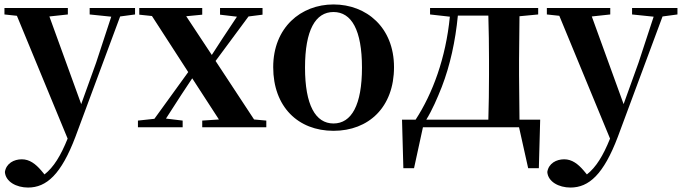

<svg xmlns="http://www.w3.org/2000/svg" viewBox="-27 -572 3067 863"><path d="M376 -507 473 -497 405 -290 338 -104 195 -498 278 -507V-536H-7V-507L49 -501L277 51C246 128 214 180 173 212L158 194C133 165 106 144 71 144C36 144 1 162 -5 201C-2 245 47 271 99 271C182 271 248 212 312 43L513 -498L580 -507V-536H376Z M962 -506 1038 -497 973 -399 925 -325 810 -499 882 -506V-536H599V-506L656 -500L819 -248L667 -38L593 -30V0H794V-30L719 -39L788 -146L837 -220L957 -35L882 -30V0H1170V-30L1115 -35L942 -298L1090 -498L1153 -506V-536H962Z M1472 16C1630 16 1744 -90 1744 -270C1744 -449 1620 -552 1472 -552C1325 -552 1201 -448 1201 -270C1201 -92 1313 16 1472 16ZM1472 -17C1391 -17 1344 -100 1344 -268C1344 -437 1391 -518 1472 -518C1553 -518 1600 -437 1600 -268C1600 -100 1553 -17 1472 -17Z M1906 -507 1995 -497C1977 -312 1918 -152 1841 -34H1780L1786 184H1834L1874 0H2306L2347 184H2395L2401 -34H2308L2306 -235V-301L2308 -499L2392 -507V-536H1906ZM2168 -34H1889C1916 -78 1938 -129 1959 -182C1996 -278 2020 -387 2031 -502H2168C2170 -445 2171 -357 2171 -301V-235C2171 -178 2170 -91 2168 -34Z M2814 -507 2911 -497 2843 -290 2776 -104 2633 -498 2716 -507V-536H2431V-507L2487 -501L2715 51C2684 128 2652 180 2611 212L2596 194C2571 165 2544 144 2509 144C2474 144 2439 162 2433 201C2436 245 2485 271 2537 271C2620 271 2686 212 2750 43L2951 -498L3018 -507V-536H2814Z"/></svg>

Font: Noto Serif CJK KR
Style: Bold
Weight: 700
Designer: Ryoko NISHIZUKA 西塚涼子 (kana & ideographs); Frank Grießhammer (Latin, Greek & Cyrillic); Wenlong ZHANG 张文龙 (bopomofo); San
Foundry: Adobe
Version: Version 2.001;hotconv 1.1.0;makeotfexe 2.6.0